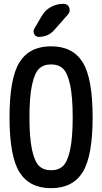

<svg xmlns="http://www.w3.org/2000/svg" viewBox="-20 -985 540 1015"><path d="M201.2 -901.4Q218.8 -931.6 249.5 -948.2Q280.3 -964.8 315.4 -964.8Q337.9 -964.8 345.7 -945.3Q353.5 -925.8 339.8 -909.2L267.6 -827.1Q235.4 -790 184.6 -790Q168.9 -790 161.1 -804.7Q153.3 -819.3 161.1 -833ZM313 -622.1Q289.1 -644.5 250 -644.5Q210.9 -644.5 187 -622.1Q163.1 -599.6 149.4 -536.6Q135.7 -473.6 135.7 -364.7Q135.7 -255.9 149.4 -192.9Q163.1 -129.9 187 -107.4Q210.9 -85 250 -85Q289.1 -85 313 -107.4Q336.9 -129.9 350.6 -192.9Q364.3 -255.9 364.3 -364.7Q364.3 -473.6 350.6 -536.6Q336.9 -599.6 313 -622.1ZM417 -74.7Q364.3 9.8 250 9.8Q135.7 9.8 83 -74.7Q30.3 -159.2 30.3 -365.2Q30.3 -571.3 83 -655.8Q135.7 -740.2 250 -740.2Q364.3 -740.2 417 -655.8Q469.7 -571.3 469.7 -365.2Q469.7 -159.2 417 -74.7Z"/></svg>

Font: Rounded-X Mgen+ 2m medium
Style: Regular
Weight: 500
Designer: [Source Han Sans]
Ryoko NISHIZUKA  (kana & ideographs); Paul D. Hunt (Latin, Greek & Cyrillic); Wenlong ZHANG  (bopomofo
Version: Version 1.059.20150602